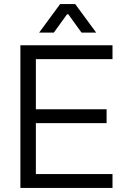

<svg xmlns="http://www.w3.org/2000/svg" viewBox="-20 -922 622 942"><path d="M80 -700H532V-632H156V-386H503V-318H156V-68H532V0H80ZM275 -902H349L452 -762H380L315 -852H309L244 -762H172Z"/></svg>

Font: Chakra Petch
Style: Regular
Weight: 400
Designer: Katatrad Aksorn Co.,Ltd.
Foundry: Cadson Demak Co.,Ltd.
Version: Version 1.000; ttfautohint (v1.6)